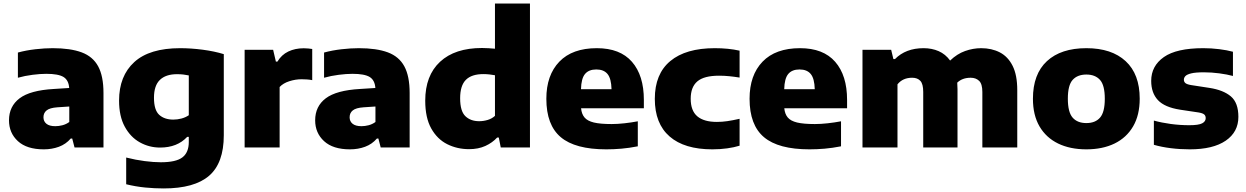

<svg xmlns="http://www.w3.org/2000/svg" viewBox="-20 -828 6998 1078"><path d="M226 10.5Q130.5 10.5 80.5 -35.5Q30.5 -81.5 30.5 -152.5Q30.5 -231 90 -276Q149.5 -321 282.5 -328.5L368.5 -334Q365.5 -378 336.5 -395.8Q307.5 -413.5 239.5 -413.5Q206 -413.5 162.8 -408Q119.5 -402.5 80.5 -391.5V-533Q126 -545.5 178.5 -551.5Q231 -557.5 275.5 -557.5Q375.5 -557.5 438.5 -534Q501.5 -510.5 531.2 -455.5Q561 -400.5 561 -306V0H398.5L385.5 -50H377Q350 -18.5 310.8 -4Q271.5 10.5 226 10.5ZM224 -169.5Q224 -146.5 240.8 -133Q257.5 -119.5 290.5 -119.5Q310 -119.5 330.5 -124.8Q351 -130 369 -143V-230L302 -225.5Q259.5 -222.5 241.8 -208.2Q224 -194 224 -169.5Z M898.5 230Q847.5 230 794.5 224.8Q741.5 219.5 688.5 206.5V56.5Q742 70 792.5 76.5Q843 83 883 83Q968.5 83 1004.2 55.5Q1040 28 1040 -31V-59.5H1031Q975 0.5 879 0.5Q817.5 0.5 765 -28.8Q712.5 -58 680.5 -116.8Q648.5 -175.5 648.5 -263Q648.5 -401.5 734 -479.5Q819.5 -557.5 991.5 -557.5Q1052.5 -557.5 1118.8 -548.8Q1185 -540 1236.5 -524V-68.5Q1236.5 87.5 1154 158.8Q1071.5 230 898.5 230ZM953 -156.5Q976 -156.5 998.8 -162.5Q1021.5 -168.5 1040 -181V-404.5Q1027 -407.5 1010 -409.5Q993 -411.5 974 -411.5Q911 -411.5 877.8 -379.5Q844.5 -347.5 844.5 -279Q844.5 -210 874 -183.2Q903.5 -156.5 953 -156.5Z M1353.5 0V-548.5H1513.5L1529 -482H1537.5Q1560.5 -520.5 1598.8 -538.8Q1637 -557 1685 -557Q1698 -557 1710.5 -555.8Q1723 -554.5 1733 -553V-378Q1718.5 -381 1702.5 -382Q1686.5 -383 1673 -383Q1639 -383 1604.5 -372Q1570 -361 1550 -339.5V0Z M1945 10.5Q1849.5 10.5 1799.5 -35.5Q1749.5 -81.5 1749.5 -152.5Q1749.5 -231 1809 -276Q1868.5 -321 2001.5 -328.5L2087.5 -334Q2084.5 -378 2055.5 -395.8Q2026.5 -413.5 1958.5 -413.5Q1925 -413.5 1881.8 -408Q1838.5 -402.5 1799.5 -391.5V-533Q1845 -545.5 1897.5 -551.5Q1950 -557.5 1994.5 -557.5Q2094.5 -557.5 2157.5 -534Q2220.5 -510.5 2250.2 -455.5Q2280 -400.5 2280 -306V0H2117.5L2104.5 -50H2096Q2069 -18.5 2029.8 -4Q1990.5 10.5 1945 10.5ZM1943 -169.5Q1943 -146.5 1959.8 -133Q1976.5 -119.5 2009.5 -119.5Q2029 -119.5 2049.5 -124.8Q2070 -130 2088 -143V-230L2021 -225.5Q1978.5 -222.5 1960.8 -208.2Q1943 -194 1943 -169.5Z M2613.5 9.5Q2547 9.5 2491 -18.5Q2435 -46.5 2401.2 -106.8Q2367.5 -167 2367.5 -262.5Q2367.5 -404 2450.8 -481.2Q2534 -558.5 2686.5 -558.5Q2705.5 -558.5 2724.2 -557.2Q2743 -556 2759 -554.5V-808H2955.5V0H2791.5L2780.5 -56H2771.5Q2744.5 -26.5 2705 -8.5Q2665.5 9.5 2613.5 9.5ZM2670.5 -147.5Q2694 -147.5 2717.8 -154.5Q2741.5 -161.5 2759 -177.5V-405.5Q2746 -408 2728.8 -410Q2711.5 -412 2694 -412Q2628 -412 2595.8 -379.8Q2563.5 -347.5 2563.5 -276.5Q2563.5 -204 2592.8 -175.8Q2622 -147.5 2670.5 -147.5Z M3384 10.5Q3209.5 10.5 3128.5 -57.8Q3047.5 -126 3047.5 -273.5Q3047.5 -406 3120.5 -481.8Q3193.5 -557.5 3331 -557.5Q3461.5 -557.5 3528.2 -481Q3595 -404.5 3595 -267V-220H3242.5Q3245.5 -188 3261.8 -168.5Q3278 -149 3314.2 -140.2Q3350.5 -131.5 3414 -131.5Q3447.5 -131.5 3486 -135.8Q3524.5 -140 3561 -147V-6.5Q3512.5 3 3468.8 6.8Q3425 10.5 3384 10.5ZM3328 -438Q3286 -438 3264.8 -412.8Q3243.5 -387.5 3242 -327H3413.5Q3412 -387 3391 -412.5Q3370 -438 3328 -438Z M3979.5 10.5Q3822.5 10.5 3739.5 -61.8Q3656.5 -134 3656.5 -273Q3656.5 -413 3743.5 -485.2Q3830.5 -557.5 3993 -557.5Q4070.5 -557.5 4132.5 -543.5V-392.5Q4101.5 -397.5 4074 -400.2Q4046.5 -403 4017 -403Q3933 -403 3895.5 -371.2Q3858 -339.5 3858 -273.5Q3858 -206.5 3895 -175Q3932 -143.5 4005 -143.5Q4034.5 -143.5 4063.5 -147.8Q4092.5 -152 4132.5 -161V-10Q4102 -0.5 4062.5 5Q4023 10.5 3979.5 10.5Z M4525 10.5Q4350.5 10.5 4269.5 -57.8Q4188.5 -126 4188.5 -273.5Q4188.5 -406 4261.5 -481.8Q4334.5 -557.5 4472 -557.5Q4602.5 -557.5 4669.2 -481Q4736 -404.5 4736 -267V-220H4383.5Q4386.5 -188 4402.8 -168.5Q4419 -149 4455.2 -140.2Q4491.5 -131.5 4555 -131.5Q4588.5 -131.5 4627 -135.8Q4665.5 -140 4702 -147V-6.5Q4653.5 3 4609.8 6.8Q4566 10.5 4525 10.5ZM4469 -438Q4427 -438 4405.8 -412.8Q4384.5 -387.5 4383 -327H4554.5Q4553 -387 4532 -412.5Q4511 -438 4469 -438Z M4822.5 0V-548.5H4983.5L4996 -496.5H5005Q5065.5 -557.5 5165.5 -557.5Q5212 -557.5 5250.2 -540.8Q5288.5 -524 5314.5 -488Q5353.5 -525.5 5398.5 -541.5Q5443.5 -557.5 5489 -557.5Q5548 -557.5 5593.8 -533.8Q5639.5 -510 5665.5 -458.2Q5691.5 -406.5 5691.5 -322V0H5495.5V-311.5Q5495.5 -357 5477.2 -374.2Q5459 -391.5 5430 -391.5Q5383 -391.5 5354.5 -364Q5356 -346 5356 -327V0H5163.5V-311.5Q5163.5 -357 5147.2 -374.2Q5131 -391.5 5101.5 -391.5Q5048.5 -391.5 5019 -354.5V0Z M6079.5 10.5Q5988 10.5 5920.8 -22.2Q5853.5 -55 5816.5 -118.2Q5779.5 -181.5 5779.5 -273.5Q5779.5 -412 5858.2 -484.8Q5937 -557.5 6079.5 -557.5Q6221.5 -557.5 6300.2 -484.5Q6379 -411.5 6379 -274Q6379 -182 6342 -118.5Q6305 -55 6237.8 -22.2Q6170.5 10.5 6079.5 10.5ZM6079.5 -137Q6129.5 -137 6156.2 -167.5Q6183 -198 6183 -273.5Q6183 -349.5 6156 -379.5Q6129 -409.5 6079.5 -409.5Q6029.5 -409.5 6002.5 -379.5Q5975.5 -349.5 5975.5 -274Q5975.5 -198.5 6002.2 -167.8Q6029 -137 6079.5 -137Z M6660 10.5Q6605.5 10.5 6553.5 4Q6501.5 -2.5 6458.5 -15V-151Q6501.5 -139 6553.2 -132Q6605 -125 6657 -125Q6709.5 -125 6729.5 -135.5Q6749.5 -146 6749.5 -164.5Q6749.5 -178 6741.2 -185.2Q6733 -192.5 6710 -196.5L6606.5 -212Q6519 -225.5 6481.2 -266Q6443.5 -306.5 6443.5 -374Q6443.5 -457.5 6514.5 -507.5Q6585.5 -557.5 6736 -557.5Q6780.5 -557.5 6825 -552Q6869.5 -546.5 6902.5 -537.5V-401.5Q6869 -410.5 6825.8 -416.2Q6782.5 -422 6739.5 -422Q6692.5 -422 6668.2 -416Q6644 -410 6635.5 -400.8Q6627 -391.5 6627 -380.5Q6627 -369 6635.2 -361.8Q6643.5 -354.5 6666.5 -350.5L6770.5 -334.5Q6848.5 -322.5 6890.8 -286.8Q6933 -251 6933 -172Q6933 -87 6862 -38.2Q6791 10.5 6660 10.5Z"/></svg>

Font: Encode Sans SemiExpanded SemiExpanded ExtraBold
Style: Regular
Weight: 800
Width: 6
Designer: Multiple Designers
Foundry: Impallari Type
Version: Version 3.000; ttfautohint (v1.8.3) -l 8 -r 50 -G 200 -x 14 